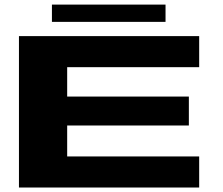

<svg xmlns="http://www.w3.org/2000/svg" viewBox="-20 -836 992 856"><path d="M64.5 0V-675H868V-536.5H279.5V-405.5H822V-276.5H279.5V-138.5H868V0ZM211.5 -738.5V-815.5H718V-738.5Z"/></svg>

Font: Anybody UltraExpanded Regular
Style: Bold
Weight: 700
Width: 9
Designer: Tyler Finck
Foundry: Etcetera Type Company
Version: Version 1.010; ttfautohint (v1.8.3) -l 8 -r 50 -G 200 -x 14 